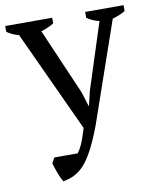

<svg xmlns="http://www.w3.org/2000/svg" viewBox="-92 -563 689 842"><g transform="rotate(-10 252.5 -142.5)"><path d="M250 0C239 35 232 56 225 71C218 86 213 94 205 105H101L88 129C96 157 107 190 122 215C157 208 186 197 215 166C243 135 271 85 303 0L459 -450C483 -457 502 -465 516 -474V-500H345V-474C362 -462 380 -454 400 -450L305 -155L290 -92H288L269 -154L141 -450C165 -457 184 -466 198 -475V-500H-11V-474C6 -463 22 -455 42 -450Z"/></g></svg>

Font: PT Serif
Style: Regular
Weight: 400
Designer: A.Korolkova, O.Umpeleva, V.Yefimov
Foundry: ParaType Ltd
Version: Version 1.000;PS 001.000;hotconv 1.0.88;makeotf.lib2.5.64775